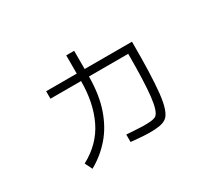

<svg xmlns="http://www.w3.org/2000/svg" viewBox="-122 -854 1244 1114"><g transform="rotate(-30 500.0 -297.0)"><path d="M215 26 191 -23Q307 -85 359.5 -193.5Q412 -302 412 -448H207V-498H412V-620H465V-498H782Q783 -278 770.5 -159Q758 -40 720 -12Q701 2 671.5 6.5Q642 11 607.5 10.5Q573 10 540.5 7Q508 4 484 2V-48Q500 -47 528 -45Q556 -43 587 -42Q618 -41 644 -43.5Q670 -46 682 -55Q707 -75 717.5 -167.5Q728 -260 728 -448H465Q464 -325 432.5 -234Q401 -143 345 -79Q289 -15 215 26Z"/></g></svg>

Font: Murecho Light
Style: Regular
Weight: 300
Designer: Neil Summerour
Foundry: Positype
Version: Version 1.010; ttfautohint (v1.8.3)